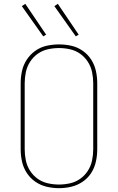

<svg xmlns="http://www.w3.org/2000/svg" viewBox="-20 -975 616 1003"><path d="M288 8Q321 8 352.5 0.5Q384 -7 411.5 -25.5Q439 -44 456.5 -71.5Q474 -99 481 -131Q488 -163 488 -195V-540Q488 -573 481 -604.5Q474 -636 456.5 -663.5Q439 -691 411.5 -710Q384 -729 352.5 -736Q321 -743 288 -743Q256 -743 224 -736Q192 -729 165 -710Q138 -691 120 -663.5Q102 -636 95 -604.5Q88 -573 88 -540V-195Q88 -163 95 -131Q102 -99 120 -71.5Q138 -44 165 -25.5Q192 -7 224 0.5Q256 8 288 8ZM288 -11Q259 -11 230 -17.5Q201 -24 177 -41Q153 -58 137 -83Q121 -108 115 -137Q109 -166 109 -195V-540Q109 -569 115 -598Q121 -627 137 -652Q153 -677 177 -694Q201 -711 230 -717.5Q259 -724 288 -724Q317 -724 346 -717.5Q375 -711 399 -694Q423 -677 439 -652Q455 -627 461 -598Q467 -569 467 -540V-195Q467 -166 461 -137Q455 -108 439 -83Q423 -58 399 -41Q375 -24 346 -17.5Q317 -11 288 -11ZM376 -785 391 -794 282 -955 264 -943ZM206 -785 221 -794 112 -955 94 -943Z"/></svg>

Font: Iosevka Sparkle Thin
Style: Regular
Weight: 100
Designer: Belleve Invis
Foundry: Belleve Invis
Version: Version 4.5.0; ttfautohint (v1.8.3)